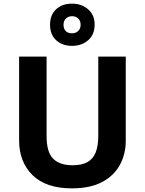

<svg xmlns="http://www.w3.org/2000/svg" viewBox="-20 -1025 796 1055"><path d="M671 -252Q671 -178 638.5 -118.5Q606 -59 540.5 -24.5Q475 10 375 10Q233 10 159 -62.5Q85 -135 85 -254V-714H236V-277Q236 -189 272 -153Q308 -117 379 -117Q429 -117 460 -134Q491 -151 505.5 -187Q520 -223 520 -278V-714H671ZM376.1 -773Q322 -773 288.5 -804Q255 -835 255 -889Q255 -943 288.3 -974Q321.5 -1005 375.9 -1005Q428 -1005 464 -974Q500 -943 500 -890.1Q500 -835 464.5 -804Q429 -773 376.1 -773ZM376 -842Q396 -842 409.5 -854.6Q423 -867.2 423 -889.1Q423 -911 409.6 -923.5Q396.2 -936 376.1 -936Q356 -936 342.5 -923.4Q329 -910.8 329 -888.9Q329 -867 341.2 -854.5Q353.3 -842 376 -842Z"/></svg>

Font: Noto Sans Devanagari
Style: Regular
Weight: 400
Designer: Jelle Bosma - Monotype Design Team
Foundry: Monotype Imaging Inc.
Version: Version 2.003